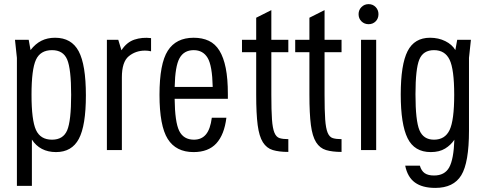

<svg xmlns="http://www.w3.org/2000/svg" viewBox="-20 -733 2371 938"><path d="M62.6 175H135.8V-51.2Q154.8 -21.2 184.7 -5.6Q214.6 10 253.6 10Q330.8 10 365.2 -54.7Q399.6 -119.4 399.6 -267Q399.6 -416.6 364.4 -482.6Q329.2 -548.6 249.2 -548.6Q211.6 -548.6 182.4 -534Q153.2 -519.4 129.2 -488.4L120.2 -538.6H53.2L62.6 -450.2ZM134 -270.4Q134 -394 155.6 -441Q177.2 -488 234.2 -488Q288.6 -488 308.1 -442.3Q327.6 -396.6 327.6 -269.6Q327.6 -142 308.1 -96.3Q288.6 -50.6 234.2 -50.6Q177.4 -50.6 155.7 -98.2Q134 -145.8 134 -270.4Z M502.2 0H575.4V-355Q575.4 -430.8 609.1 -458.3Q642.8 -485.8 688.2 -485.8Q695.6 -485.8 703.1 -485Q710.6 -484.2 718 -482.4V-546.8Q674.4 -552 636.6 -539.4Q598.8 -526.8 573.4 -487.4L557.8 -538.6H502.2Z M927.6 -50.6Q876.8 -50.6 855.6 -93.5Q834.4 -136.4 833.2 -250.4H1093.2V-273.6Q1093.2 -348.6 1082.8 -400.6Q1072.4 -452.6 1052 -485.7Q1031.6 -518.8 1000 -533.7Q968.4 -548.6 926.2 -548.6Q840.2 -548.6 799.7 -485.2Q759.2 -421.8 759.2 -269.8Q759.2 -118.2 799.5 -54.1Q839.8 10 925.8 10Q997.8 10 1036.8 -32.4Q1075.8 -74.8 1086 -157.8H1014.8Q1007.6 -102 986.1 -76.3Q964.6 -50.6 927.6 -50.6ZM926.4 -488Q971.8 -488 994.4 -450.2Q1017 -412.4 1019.2 -308.2H833.4Q835.4 -409.8 857.2 -448.9Q879 -488 926.4 -488Z M1162.2 -538.6V-478H1231.6V-270.2Q1231.6 -177.6 1238.8 -122.3Q1246 -67 1264.3 -38Q1282.6 -9 1312.9 0.1Q1343.2 9.2 1388.6 9.2V-53.2Q1362.2 -53.2 1345.9 -58.2Q1329.6 -63.2 1320.7 -84.6Q1311.8 -106 1308.7 -149.5Q1305.6 -193 1305.6 -270V-478H1388.6V-538.6H1305.6V-683.6L1231.6 -646.4V-538.6Z M1422.2 -538.6V-478H1491.6V-270.2Q1491.6 -177.6 1498.8 -122.3Q1506 -67 1524.3 -38Q1542.6 -9 1572.9 0.1Q1603.2 9.2 1648.6 9.2V-53.2Q1622.2 -53.2 1605.9 -58.2Q1589.6 -63.2 1580.7 -84.6Q1571.8 -106 1568.7 -149.5Q1565.6 -193 1565.6 -270V-478H1648.6V-538.6H1565.6V-683.6L1491.6 -646.4V-538.6Z M1817.8 0V-538.6H1743.8V0ZM1731.8 -663.8Q1731.8 -642.4 1746 -628.6Q1760.2 -614.8 1780.8 -614.8Q1801.4 -614.8 1815.2 -628.6Q1829 -642.4 1829 -663.8Q1829 -684.4 1815.2 -698.6Q1801.4 -712.8 1780.8 -712.8Q1760.2 -712.8 1746 -698.6Q1731.8 -684.4 1731.8 -663.8Z M2106.6 185Q2195.8 185 2233.5 123.3Q2271.2 61.6 2271.2 -94.6V-450.2L2280.6 -538.6H2213.6L2204.6 -488.4Q2188.6 -515.6 2155.4 -532.1Q2122.2 -548.6 2081 -548.6Q2004.6 -548.6 1971.2 -483.1Q1937.8 -417.6 1937.8 -271.2Q1937.8 -125.6 1971.2 -57.8Q2004.6 10 2084.4 10Q2126.6 10 2154.7 -7.3Q2182.8 -24.6 2199.8 -50.4Q2196.4 45.6 2174.4 85Q2152.4 124.4 2100.4 124.4Q2071.2 124.4 2054.8 113Q2038.4 101.6 2031.2 76.4H1959.6Q1970.8 132.2 2007.1 158.6Q2043.4 185 2106.6 185ZM2100.2 -488Q2154 -488 2176.5 -441.2Q2199 -394.4 2199 -269.8Q2199 -145.2 2176.5 -97.9Q2154 -50.6 2100.2 -50.6Q2048.6 -50.6 2029.2 -96.9Q2009.8 -143.2 2009.8 -272.2Q2009.8 -396.8 2028.6 -442.4Q2047.4 -488 2100.2 -488Z"/></svg>

Font: Secuela Light
Style: Regular
Weight: 300
Designer: Fernando Haro
Foundry: deFharo
Version: Version 1.708